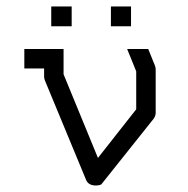

<svg xmlns="http://www.w3.org/2000/svg" viewBox="-20 -621 580 592"><path d="M437 -470 458 -418Q460 -412 460 -407V-273Q460 -263 453 -254L292 -52Q284.5 -49 276 -49Q253.5 -49 246 -65L118 -374Q116 -380 116 -386V-410H55V-470H176V-392L282 -134L400 -284V-401L372 -470ZM138 -601H201V-540H138ZM322 -601H384V-540H322Z"/></svg>

Font: 3270 Nerd Font Mono
Style: Regular
Weight: 400
Monospace: yes
Version: Version 3.0.1;Nerd Fonts 3.0.0